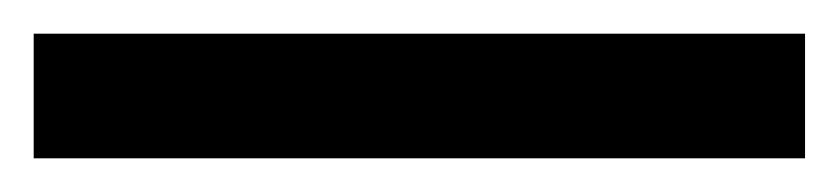

<svg xmlns="http://www.w3.org/2000/svg" viewBox="-22 66 498 114"><path d="M456 160V86H-2V160Z"/></svg>

Font: Noto Sans Canadian Aboriginal Medium
Style: Regular
Weight: 500
Designer: Monotype Design Team, Typotheque's Kevin King
Foundry: Monotype Imaging Inc.
Version: Version 2.004